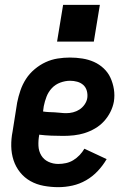

<svg xmlns="http://www.w3.org/2000/svg" viewBox="-20 -766 540 794"><path d="M221 8Q191 8 161 2.5Q131 -3 106 -17Q81 -31 63 -53.5Q45 -76 36 -103.5Q27 -131 26.5 -161.5Q26 -192 32 -222L51 -342Q56 -367 64.5 -392Q73 -417 87.5 -439.5Q102 -462 123.5 -480Q145 -498 169 -509Q193 -520 218.5 -524Q244 -528 269 -528Q295 -528 320.5 -524Q346 -520 368.5 -510Q391 -500 409 -483Q427 -466 437 -444Q447 -422 451 -397Q455 -372 451 -346Q447 -324 436.5 -303Q426 -282 410 -264.5Q394 -247 373.5 -235Q353 -223 331 -216Q309 -209 286.5 -206.5Q264 -204 242 -204Q217 -204 192 -205Q167 -206 142 -209V-207Q138 -185 139 -163Q140 -141 150.5 -123.5Q161 -106 180 -97Q199 -88 221 -88Q237 -88 253 -91.5Q269 -95 283 -103.5Q297 -112 309 -124.5Q321 -137 329 -151L421 -108Q406 -82 384.5 -59Q363 -36 336 -20.5Q309 -5 279.5 1.5Q250 8 221 8ZM254 -298Q268 -298 282 -301.5Q296 -305 308.5 -313Q321 -321 330 -334Q339 -347 341 -361Q343 -376 339 -390.5Q335 -405 324.5 -414.5Q314 -424 299.5 -428Q285 -432 270 -432Q250 -432 229.5 -424.5Q209 -417 194.5 -401.5Q180 -386 172.5 -366.5Q165 -347 161 -327L158 -305Q170 -303 182 -302.5Q194 -302 206 -301.5Q218 -301 230 -299.5Q242 -298 254 -298ZM368 -594H216L241 -746H393Z"/></svg>

Font: Iosevka SS04
Style: Bold Italic
Weight: 700
Italic angle: -9°
Monospace: yes
Designer: Belleve Invis
Foundry: Belleve Invis
Version: Version 19.0.0; ttfautohint (v1.8.4)